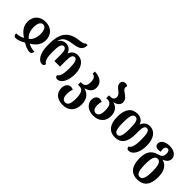

<svg xmlns="http://www.w3.org/2000/svg" viewBox="127 -1903 3285 3285"><g transform="rotate(45 1770.0 -260.0)"><path d="M97 13C135 13 200 -8 265 -47C328 -8 390 13 430 13C474 13 487 -22 487 -52C435 -52 385 -63 334 -91C431 -149 490 -224 490 -330C490 -457 404 -549 267 -549C121 -549 40 -456 41 -330C42 -225 103 -150 196 -92C147 -63 96 -52 44 -52C44 -19 58 13 97 13ZM265 -138C206 -183 182 -254 181 -338C181 -420 206 -488 265 -488C325 -488 351 -420 350 -338C350 -254 324 -183 265 -138Z M726 9C762 9 778 -10 778 -42C731 -58 709 -139 709 -269C709 -411 728 -474 779 -474C827 -474 843 -427 843 -320V-180H978V-320C978 -427 996 -474 1044 -474C1092 -474 1113 -414 1113 -269C1113 -143 1091 -60 1047 -43C1047 -12 1061 9 1099 9C1181 9 1253 -101 1253 -269C1253 -440 1173 -536 1055 -536C991 -536 936 -501 913 -434H909C887 -501 832 -536 770 -536C722 -536 671 -513 641 -459H637C658 -555 718 -590 852 -609C992 -629 1052 -658 1053 -773H1008C999 -747 967 -740 867 -727C644 -697 571 -554 571 -335V-283C571 -100 647 9 726 9Z M1474 253C1612 253 1700 168 1700 13C1700 -131 1618 -192 1539 -211V-214C1618 -234 1677 -283 1677 -370C1677 -476 1589 -542 1459 -542V-488C1512 -488 1540 -444 1540 -366C1540 -282 1505 -244 1451 -244H1416V-178H1453C1525 -178 1560 -119 1560 14C1560 139 1533 192 1474 192C1413 192 1391 139 1391 63C1391 10 1401 -24 1414 -52C1399 -63 1379 -70 1358 -70C1305 -70 1253 -26 1253 62C1253 173 1327 253 1474 253Z M1973 13C2122 13 2196 -83 2196 -196C2196 -311 2136 -376 2056 -392V-395C2136 -415 2175 -455 2175 -511C2175 -578 2125 -612 2082 -642C2048 -664 2020 -686 2020 -720C2020 -732 2022 -743 2027 -756C2014 -767 1999 -773 1972 -773C1928 -773 1900 -743 1900 -704C1900 -653 1935 -624 1971 -597C2005 -572 2036 -545 2036 -498C2036 -455 2009 -425 1955 -425H1919V-358H1956C2020 -358 2057 -312 2057 -197C2057 -96 2028 -48 1973 -48C1922 -48 1895 -92 1895 -167C1895 -201 1899 -229 1911 -256C1893 -267 1871 -273 1853 -273C1798 -273 1758 -228 1758 -159C1758 -71 1833 13 1973 13Z M2495 13C2633 13 2711 -79 2711 -270V-337C2711 -446 2730 -488 2777 -488C2827 -488 2846 -420 2846 -269C2846 -144 2822 -59 2775 -44C2775 -12 2788 9 2828 9C2912 9 2986 -101 2986 -268C2986 -457 2903 -549 2787 -549C2725 -549 2669 -515 2645 -447H2641C2618 -515 2555 -549 2490 -549C2355 -549 2277 -456 2277 -269C2277 -80 2360 13 2495 13ZM2496 -48C2438 -48 2417 -113 2417 -269C2417 -424 2437 -488 2496 -488C2555 -488 2575 -428 2575 -269C2575 -117 2554 -48 2496 -48Z M3275 253C3424 253 3505 161 3505 -30C3505 -181 3448 -269 3347 -294V-298C3412 -318 3449 -364 3449 -416C3449 -500 3367 -549 3269 -549C3160 -549 3090 -499 3090 -433C3090 -387 3126 -361 3169 -361C3188 -361 3212 -365 3229 -371C3224 -382 3219 -401 3219 -427C3219 -464 3236 -492 3269 -492C3303 -492 3321 -465 3321 -419C3321 -368 3311 -327 3241 -309C3114 -276 3048 -204 3048 -30C3048 161 3134 253 3275 253ZM3277 192C3212 192 3189 117 3189 -30C3189 -174 3211 -248 3276 -248C3342 -248 3365 -174 3365 -30C3365 117 3342 192 3277 192Z"/></g></svg>

Font: Noto Serif Georgian Condensed Bold
Style: Regular
Weight: 700
Width: 3
Designer: Monotype Design Team, Akaki Razmadze
Foundry: Google LLC
Version: Version 2.003